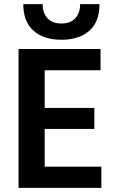

<svg xmlns="http://www.w3.org/2000/svg" viewBox="-20 -912 568 932"><path d="M369 -892H463Q463 -806 413.5 -762.5Q364 -719 278 -719Q192 -719 142.5 -763Q93 -807 93 -892H187Q187 -849 210.5 -823.5Q234 -798 278 -798Q322 -798 345.5 -823.5Q369 -849 369 -892ZM197 -103H472V0H70V-674H468V-571H197V-388H438V-286H197Z"/></svg>

Font: Hind Semibold
Style: Regular
Weight: 600
Designer: Manushi Parikh, Satya Rajpurohit
Foundry: Indian Type Foundry
Version: Version 1.201;PS 1.0;hotconv 1.0.78;makeotf.lib2.5.61930; tt